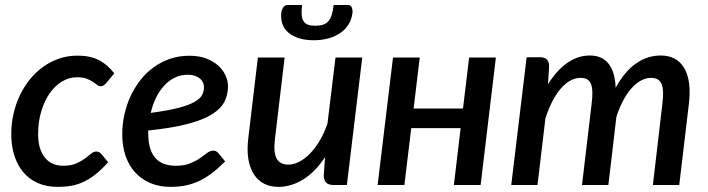

<svg xmlns="http://www.w3.org/2000/svg" viewBox="-20 -740 2831 768"><path d="M412.5 -91Q387 -62.5 363.5 -43.8Q340 -25 316.2 -13.5Q292.5 -2 266.8 2.8Q241 7.5 210.5 7.5Q166 7.5 131.5 -7.8Q97 -23 73.5 -50.8Q50 -78.5 37.5 -117.5Q25 -156.5 25 -204Q25 -245 34 -284.5Q43 -324 59.5 -358.8Q76 -393.5 99.8 -422.8Q123.5 -452 153 -473Q182.5 -494 217 -505.8Q251.5 -517.5 290 -517.5Q341 -517.5 375.8 -499.5Q410.5 -481.5 437 -446.5L403 -405.5Q399 -401.5 394 -398.2Q389 -395 383 -395Q375.5 -395 368.5 -400.5Q361.5 -406 351.5 -412.8Q341.5 -419.5 326.5 -425.2Q311.5 -431 288 -431Q256.5 -431 228.2 -414Q200 -397 178.8 -366.8Q157.5 -336.5 145 -294.5Q132.5 -252.5 132.5 -203Q132.5 -144 158.8 -110.5Q185 -77 233 -77Q264 -77 284.5 -86Q305 -95 319.2 -105.5Q333.5 -116 344 -125Q354.5 -134 366 -134Q376.5 -134 385.5 -124L412.5 -91Z M892 -395.5Q892 -362 878.2 -334Q864.5 -306 829 -283.5Q793.5 -261 731.5 -244.5Q669.5 -228 573 -218V-205Q573 -141.5 600.5 -109.2Q628 -77 683 -77Q717.5 -77 740.5 -86.5Q763.5 -96 779.8 -107.2Q796 -118.5 808.2 -128Q820.5 -137.5 834 -137.5Q844.5 -137.5 853.5 -127.5L880.5 -94.5Q854.5 -68 829.5 -48.8Q804.5 -29.5 778.5 -17Q752.5 -4.5 724 1.5Q695.5 7.5 662 7.5Q617.5 7.5 582 -7.5Q546.5 -22.5 521.2 -49.8Q496 -77 482.5 -115.8Q469 -154.5 469 -202.5Q469 -242.5 477.5 -281.2Q486 -320 502.2 -355Q518.5 -390 541.8 -419.8Q565 -449.5 594.8 -471Q624.5 -492.5 660.2 -504.8Q696 -517 737 -517Q776.5 -517 805.5 -505.8Q834.5 -494.5 853.8 -476.8Q873 -459 882.5 -437.5Q892 -416 892 -395.5ZM731 -441Q703 -441 679.2 -429.5Q655.5 -418 636.8 -397.5Q618 -377 604.2 -349.2Q590.5 -321.5 583 -288.5Q652 -297.5 693.8 -308.5Q735.5 -319.5 758.2 -332.5Q781 -345.5 788.5 -360.2Q796 -375 796 -391.5Q796 -399.5 792.5 -408.5Q789 -417.5 781.2 -424.5Q773.5 -431.5 761 -436.2Q748.5 -441 731 -441Z M967.5 0ZM1118.5 -510 1080 -186Q1073 -131.5 1086.2 -106.5Q1099.5 -81.5 1134 -81.5Q1155 -81.5 1177.5 -93.2Q1200 -105 1220.8 -126.5Q1241.5 -148 1259.5 -178.5Q1277.5 -209 1290 -246.5L1322 -510H1429L1367.5 0H1314Q1275 0 1275 -38L1280 -111.5Q1241 -52 1192.8 -22.2Q1144.5 7.5 1093.5 7.5Q1061.5 7.5 1036.5 -5.2Q1011.5 -18 995.5 -42.8Q979.5 -67.5 973.5 -103.5Q967.5 -139.5 973 -186L1011.5 -510ZM1241.5 -637Q1259.5 -637 1272.2 -641.2Q1285 -645.5 1293.5 -655.2Q1302 -665 1307 -680.8Q1312 -696.5 1314.5 -720H1372.5Q1383 -720 1387 -710.2Q1391 -700.5 1390 -689Q1387 -663.5 1374.8 -643.2Q1362.5 -623 1342.2 -608.8Q1322 -594.5 1295 -586.8Q1268 -579 1235 -579Q1202 -579 1176.8 -586.8Q1151.5 -594.5 1134.5 -608.8Q1117.5 -623 1110 -643.2Q1102.5 -663.5 1105 -689Q1106.5 -700.5 1113 -710.2Q1119.5 -720 1129.5 -720H1188Q1185.5 -696.5 1186.8 -680.8Q1188 -665 1194.2 -655.2Q1200.5 -645.5 1212 -641.2Q1223.5 -637 1241.5 -637Z M1963.5 -510 1902.5 0H1795.5L1822.5 -227.5H1625L1597.5 0H1490.5L1552 -510H1659L1634.5 -306H1832L1856.5 -510Z M2025 0 2086.5 -511H2140.5Q2158 -511 2167.2 -502.2Q2176.5 -493.5 2176.5 -475L2172 -403Q2208 -460.5 2250.2 -489.2Q2292.5 -518 2339.5 -518Q2388.5 -518 2414.5 -484.8Q2440.5 -451.5 2442.5 -389Q2479.5 -455.5 2525 -486.8Q2570.5 -518 2622.5 -518Q2687.5 -518 2717 -467.5Q2746.5 -417 2735.5 -324.5L2697 0H2591.5L2629.5 -324.5Q2633 -351.5 2632.2 -371.2Q2631.5 -391 2626.2 -403.8Q2621 -416.5 2610.8 -422.5Q2600.5 -428.5 2584 -428.5Q2564 -428.5 2544.2 -418Q2524.5 -407.5 2506.5 -387.5Q2488.5 -367.5 2473 -338.5Q2457.5 -309.5 2445.5 -272.5L2413.5 0H2308L2346.5 -324.5Q2350 -351.5 2349.5 -371.2Q2349 -391 2344 -403.8Q2339 -416.5 2329 -422.5Q2319 -428.5 2302.5 -428.5Q2280.5 -428.5 2260.5 -417.2Q2240.5 -406 2222.5 -385Q2204.5 -364 2189 -333.8Q2173.5 -303.5 2161.5 -265.5L2130 0Z"/></svg>

Font: Lato Semibold
Style: Italic
Weight: 600
Italic angle: -7°
Designer: Lukasz Dziedzic
Foundry: tyPoland Lukasz Dziedzic
Version: Version 2.006; 2014-01-15